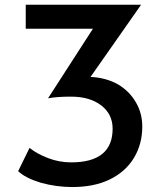

<svg xmlns="http://www.w3.org/2000/svg" viewBox="-20 -755 677 790"><path d="M148.4 -2.9Q84 -22.5 54.7 -50.8Q70.3 -83 101.6 -146.5Q131.8 -122.1 177.7 -104.5Q223.6 -86.9 272.5 -86.9Q443.4 -86.9 443.4 -225.6Q443.4 -285.2 396.5 -321.3Q349.6 -357.4 271.5 -357.4Q215.8 -357.4 177.7 -350.6Q239.3 -446.3 362.3 -636.7Q293 -636.7 85.9 -636.7Q85.9 -661.1 85.9 -735.4Q205.1 -735.4 560.5 -735.4Q508.8 -661.1 352.5 -438.5Q416 -435.5 464.8 -408.2Q512.7 -379.9 539.1 -334Q565.4 -289.1 565.4 -234.4Q565.4 -162.1 531.2 -105.5Q497.1 -48.8 431.6 -16.6Q367.2 14.6 277.3 14.6Q212.9 14.6 148.4 -2.9Z"/></svg>

Font: Alata=Ham
Style: Regular
Weight: 400
Designer: Spyros Zevelakis, Eben Sorkin
Version: Version 1.004